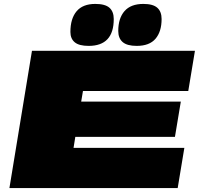

<svg xmlns="http://www.w3.org/2000/svg" viewBox="-20 -959 1014 979"><path d="M28 0 143 -700H974L940 -495H403L394 -441H902L872 -261H364L355 -205H920L886 0ZM677 -725Q628 -725 605.5 -744.5Q583 -764 583 -801Q583 -866 615 -902.5Q647 -939 711 -939Q760 -939 782 -919.5Q804 -900 804 -862Q804 -798 773 -761.5Q742 -725 677 -725ZM432 -725Q383 -725 361 -743.5Q339 -762 339 -796Q339 -864 370.5 -901.5Q402 -939 466 -939Q516 -939 538 -919.5Q560 -900 560 -862Q560 -725 432 -725Z"/></svg>

Font: Georama ExtraExtended Black
Style: Italic
Weight: 900
Width: 8
Italic angle: -9°
Designer: Jean-Baptiste Levee
Foundry: Production Type
Version: Version 1.000